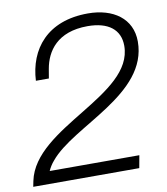

<svg xmlns="http://www.w3.org/2000/svg" viewBox="-82 -765 722 831"><g transform="rotate(-10 278.5 -349.0)"><path d="M-3 0H463L473 -55H79C84 -67 95 -85 105 -96C214 -230 552 -308 552 -541C552 -642 471 -698 360 -698C180 -698 95 -587 88 -450H145L152 -491C165 -566 215 -644 349 -644C440 -644 491 -604 491 -533C491 -314 49 -253 2 -25Z"/></g></svg>

Font: Archivo ExtraLight
Style: Italic
Weight: 200
Italic angle: -10°
Designer: Hector Gatti
Foundry: Omnibus-Type
Version: Version 2.001